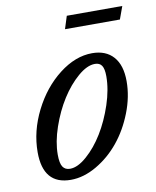

<svg xmlns="http://www.w3.org/2000/svg" viewBox="-75 -686 615 755"><g transform="rotate(-10 232.5 -308.0)"><path d="M227.1 -576.2 243.2 -627H464.8L446.3 -576.2ZM147.5 11.2Q37.1 11.2 37.1 -118.2Q37.1 -202.1 77.9 -283.2Q118.7 -364.3 183.6 -414.6Q248.5 -464.8 315.4 -464.8Q370.1 -464.8 400.1 -430.9Q430.2 -397 430.2 -333Q430.2 -271 405.5 -208Q380.9 -145 341.8 -97.2Q302.7 -49.3 250.7 -19Q198.7 11.2 147.5 11.2ZM151.9 -32.2Q182.6 -32.2 219.2 -64.5Q255.9 -96.7 285.4 -144.8Q314.9 -192.9 335 -253.2Q355 -313.5 355 -365.7Q355 -395.5 346.4 -408.4Q337.9 -421.4 318.8 -421.4Q287.6 -421.4 250.7 -389.6Q213.9 -357.9 183.8 -310.5Q153.8 -263.2 133.5 -204.3Q113.3 -145.5 113.3 -95.2Q113.3 -60.5 122.8 -46.4Q132.3 -32.2 151.9 -32.2Z"/></g></svg>

Font: Elstob 6pt
Style: Italic
Weight: 400
Italic angle: -20°
Designer: Peter S. Baker
Version: Version 1.015